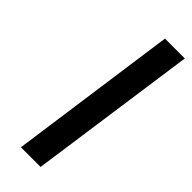

<svg xmlns="http://www.w3.org/2000/svg" viewBox="-234 -726 752 752"><g transform="rotate(45 142.0 -350.0)"><path d="M76 0H185L284 -700H174Z"/></g></svg>

Font: Unageo
Style: SemiBold-Italic
Weight: 600
Designer: Richard Sepsi
Foundry: Richard Sepsi
Version: Version 2.000